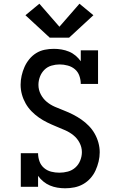

<svg xmlns="http://www.w3.org/2000/svg" viewBox="-20 -1006 640 1034"><path d="M331 8Q310 8 289 4.5Q268 1 249 -7Q230 -15 213.5 -28.5Q197 -42 185 -59V0H92V-181H185Q185 -159 192.5 -137.5Q200 -116 217 -101.5Q234 -87 255.5 -81.5Q277 -76 300 -76Q323 -76 345.5 -82Q368 -88 385.5 -103.5Q403 -119 412 -141.5Q421 -164 421 -187Q421 -213 408.5 -237Q396 -261 375.5 -277.5Q355 -294 331 -304.5Q307 -315 282.5 -325Q258 -335 234.5 -346.5Q211 -358 189.5 -373Q168 -388 149.5 -407Q131 -426 118 -449Q105 -472 98 -497.5Q91 -523 91 -550Q91 -574 96.5 -598.5Q102 -623 112 -645.5Q122 -668 138 -687.5Q154 -707 175 -720Q196 -733 220.5 -738Q245 -743 270 -743Q291 -743 311.5 -739.5Q332 -736 351.5 -728Q371 -720 387 -706.5Q403 -693 415 -676V-735H508V-554H415Q415 -576 407.5 -597.5Q400 -619 383.5 -633Q367 -647 345 -653Q323 -659 301 -659Q279 -659 257 -652.5Q235 -646 219 -630Q203 -614 195 -592.5Q187 -571 187 -549Q187 -522 199.5 -498Q212 -474 232 -457.5Q252 -441 276.5 -430.5Q301 -420 325.5 -410.5Q350 -401 373.5 -389Q397 -377 418.5 -362Q440 -347 458.5 -328Q477 -309 490 -286Q503 -263 510 -237.5Q517 -212 517 -186Q517 -161 511 -136Q505 -111 494.5 -88Q484 -65 467 -46Q450 -27 428 -14.5Q406 -2 381 3Q356 8 331 8ZM248 -803 117 -924 192 -986 300 -862 408 -986 483 -924 352 -803Z"/></svg>

Font: Iosevka Curly Slab MdEx
Style: Regular
Weight: 500
Width: 7
Monospace: yes
Designer: Belleve Invis
Foundry: Belleve Invis
Version: Version 11.1.0; ttfautohint (v1.8.3)